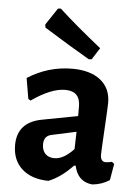

<svg xmlns="http://www.w3.org/2000/svg" viewBox="-53 -765 586 815"><g transform="rotate(5 240.5 -357.5)"><path d="M173 -724Q246 -657 354 -571L322 -521L310 -520Q232 -565 115 -638L113 -651L161 -723ZM244 -474Q321 -474 364.5 -439.5Q408 -405 408 -343Q408 -326 402.5 -231.5Q397 -137 397 -121Q397 -91 420 -91Q430 -91 446 -95L456 -87L444 -17Q412 4 371 8Q308 2 294 -65H287Q237 -12 184 9Q112 8 71 -29Q30 -66 30 -130Q30 -227 133 -247L286 -276V-317Q286 -382 222 -382Q162 -382 79 -324L69 -330L54 -418Q142 -474 244 -474ZM285 -209 179 -186Q148 -179 148 -144Q148 -118 162 -103.5Q176 -89 201 -89Q240 -89 283 -135Z"/></g></svg>

Font: Alegreya Sans SC
Style: Bold
Weight: 700
Designer: Juan Pablo del Peral
Foundry: Huerta Tipografica
Version: Version 2.007